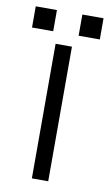

<svg xmlns="http://www.w3.org/2000/svg" viewBox="-100 -682 413 723"><g transform="rotate(10 106.5 -320.5)"><path d="M137.7 0H75.2V-514.6H137.7ZM58.1 -559.6H-22.9V-640.6H58.1ZM236.3 -559.6H155.3V-640.6H236.3Z"/></g></svg>

Font: Defago Noto Sans
Style: Regular
Weight: 400
Designer: John M. Durdin
Foundry: Lao IT Dev Co., Ltd.
Version: Version 1.000 2007 initial release